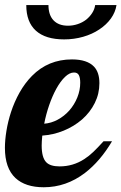

<svg xmlns="http://www.w3.org/2000/svg" viewBox="-33 -748 489 773"><path d="M72.8 -727.5H162.1Q162.1 -687.5 182.6 -666Q203.1 -644.5 240.7 -644.5Q260.7 -644.5 279.8 -650.9Q298.8 -657.2 314 -668.9Q328.6 -680.7 338.1 -695.6Q347.7 -710.4 350.1 -727.5H436Q431.6 -698.7 413.6 -673.6Q395.5 -648.4 366.7 -629.4Q338.4 -610.4 301.8 -599.9Q265.1 -589.4 225.1 -589.4Q150.4 -589.4 111.6 -624.3Q72.8 -659.2 72.8 -727.5ZM29.3 -31.2Q-13.2 -70.8 -13.2 -152.8Q-13.2 -183.6 -7.1 -221.2Q-1 -258.8 11.2 -296.4Q24.9 -338.4 46.1 -376Q67.4 -413.6 95.7 -442.4Q161.1 -508.8 256.8 -508.8Q317.9 -508.8 345.7 -479.5Q367.2 -456.5 367.2 -413.1Q367.2 -370.6 348.6 -333.3Q330.1 -295.9 297.4 -267.1Q264.6 -238.8 223.1 -221.9Q181.6 -205.1 137.2 -202.1Q134.8 -176.8 134.8 -162.1Q134.8 -113.3 153.3 -94.7Q169.4 -78.1 207 -78.1Q261.2 -78.1 306.2 -107.4Q325.2 -119.6 342.8 -136.5Q360.4 -153.3 383.8 -179.2H418Q370.6 -99.1 309.1 -51.8Q233.4 5.9 143.1 5.9Q69.3 5.9 29.3 -31.2ZM246.1 -303.2Q266.6 -326.7 278.3 -355.7Q290 -384.8 290 -415Q290 -435.1 284.4 -445.6Q278.8 -456.1 265.1 -456.1Q247.1 -456.1 228.8 -438.5Q210.4 -420.9 193.4 -390.1Q177.7 -361.3 165 -324.7Q152.3 -288.1 145 -250Q172.9 -252 199.2 -266.1Q225.6 -280.3 246.1 -303.2Z"/></svg>

Font: Pattaya
Style: Regular
Weight: 400
Designer: Pablo Impallari / Thai characters Designed by Thanarat Vachiruckul and Suppakit Chalermlarp
Foundry: Pablo Impallari
Version: Version 2.000